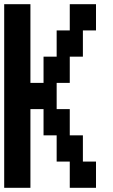

<svg xmlns="http://www.w3.org/2000/svg" viewBox="-20 -1020 540 915"><path d="M312.5 -250H250V-375H187.5V-500H125V-125H0V-1000H125V-625H187.5V-750H250V-875H312.5V-1000H437.5V-875H375V-750H312.5V-625H250V-500H312.5V-375H375V-250H437.5V-125H312.5Z"/></svg>

Font: Amiga Topaz Unicode Rus
Style: Regular
Weight: 400
Designer: dMG of Trueschool and Divine Stylers
Foundry: dMG of Trueschool and Divine Stylers
Version: Version 1.1